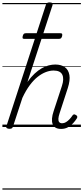

<svg xmlns="http://www.w3.org/2000/svg" viewBox="-20 -1055 692 1595"><path d="M488 16Q460 16 442.5 6Q425 -4 417.5 -23.5Q410 -43 412 -70.5Q414 -98 426 -133L494 -340Q514 -400 497.5 -434.5Q481 -469 425 -469Q395 -469 361.5 -456.5Q328 -444 294 -417.5Q260 -391 227.5 -347.5Q195 -304 166 -242L88 -4Q85 6 79 10.5Q73 15 58 15Q46 15 37.5 10Q29 5 33 -6L361 -1014Q365 -1026 371.5 -1030.5Q378 -1035 392 -1035Q408 -1035 414 -1029Q420 -1023 416 -1011L208 -374Q237 -415 267 -443Q297 -471 327 -488Q357 -505 385.5 -512Q414 -519 439 -519Q488 -519 518.5 -497Q549 -475 556.5 -431.5Q564 -388 543 -323L475 -114Q466 -87 465 -68.5Q464 -50 472 -40.5Q480 -31 496 -31Q513 -31 528.5 -40.5Q544 -50 558 -65Q572 -80 581 -94Q585 -101 592 -104Q599 -107 610 -100Q621 -94 622 -86.5Q623 -79 618 -71Q606 -52 587.5 -31.5Q569 -11 544 2.5Q519 16 488 16ZM182 -732Q170 -732 168 -738.5Q166 -745 169 -756Q172 -767 177 -773Q182 -779 195 -779H481Q495 -779 496.5 -772Q498 -765 496 -755Q493 -744 487.5 -738Q482 -732 469 -732ZM0 510H652V520H0ZM0 -20H652V0H0ZM0 -505H652V-500H0ZM0 -1030H652V-1020H0Z"/></svg>

Font: Playwrite CO Guides
Style: Regular
Weight: 400
Designer: Veronika Burian, José Scaglione
Foundry: TypeTogether
Version: Version 1.003